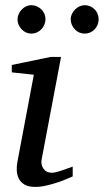

<svg xmlns="http://www.w3.org/2000/svg" viewBox="-20 -716 404 748"><path d="M263.2 -28.8Q257.3 -26.4 241.7 -19.5Q226.1 -12.7 205.1 -5.6Q184.1 1.5 160.9 6.8Q137.7 12.2 117.2 12.2Q91.3 12.2 76.2 3.4Q61 -5.4 53.7 -19.5Q46.4 -33.7 45.4 -51.3Q44.4 -68.8 47.9 -85.9L111.8 -424.8L25.9 -434.1V-462.9L176.8 -494.1H217.8L142.1 -94.2Q140.1 -84 142.3 -74.7Q144.5 -65.4 149.7 -58.3Q154.8 -51.3 162.8 -47.1Q170.9 -43 181.2 -43Q189.9 -43 201.9 -46.1Q213.9 -49.3 225.8 -53.5Q237.8 -57.6 248 -61.5Q258.3 -65.4 263.2 -66.9ZM157.2 -641.1Q157.2 -629.9 152.8 -619.6Q148.4 -609.4 140.9 -601.6Q133.3 -593.8 123.3 -589.4Q113.3 -585 102.1 -585Q91.3 -585 81.5 -589.4Q71.8 -593.8 64.5 -601.6Q57.1 -609.4 52.7 -619.1Q48.3 -628.9 48.3 -640.1Q48.3 -650.9 52.7 -660.9Q57.1 -670.9 64.5 -678.7Q71.8 -686.5 81.5 -691.2Q91.3 -695.8 102.1 -695.8Q113.3 -695.8 123.3 -691.4Q133.3 -687 140.9 -679.7Q148.4 -672.4 152.8 -662.4Q157.2 -652.3 157.2 -641.1ZM364.3 -641.1Q364.3 -629.9 360.1 -619.6Q356 -609.4 348.6 -601.6Q341.3 -593.8 331.3 -589.4Q321.3 -585 310.1 -585Q298.8 -585 288.8 -589.4Q278.8 -593.8 271.5 -601.6Q264.2 -609.4 259.8 -619.6Q255.4 -629.9 255.4 -641.1Q255.4 -651.4 260 -661.4Q264.6 -671.4 272.2 -679Q279.8 -686.5 289.8 -691.2Q299.8 -695.8 310.1 -695.8Q321.3 -695.8 331.3 -691.4Q341.3 -687 348.6 -679.7Q356 -672.4 360.1 -662.4Q364.3 -652.3 364.3 -641.1Z"/></svg>

Font: Charis SIL Cyr
Style: Italic
Weight: 400
Italic angle: -11°
Foundry: SIL International
Version: Version 5.000